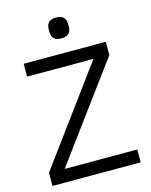

<svg xmlns="http://www.w3.org/2000/svg" viewBox="-131 -984 842 1068"><g transform="rotate(-15 290.0 -450.0)"><path d="M241 -833V-847Q241 -900 297 -900Q353 -900 353 -847V-833Q353 -780 297 -780Q241 -780 241 -833ZM544 -74V0H36V-76L439 -624H57V-698H530V-622L126 -74Z"/></g></svg>

Font: Aneliza
Style: Regular
Weight: 400
Designer: Mike Abbink, Paul van der Laan, Pieter van Rosmalen
Foundry: Bold Monday
Version: Version 3.0